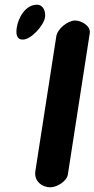

<svg xmlns="http://www.w3.org/2000/svg" viewBox="-20 -794 401 815"><path d="M299 -707C268 -707 224 -672 219 -640L130 -67C124 -26 157 1 194 1C220 1 263 -23 268 -53L361 -653C366 -685 324 -707 299 -707ZM51 -676C48 -654 48 -626 77 -626C113 -626 166 -687 171 -720C175 -744 164 -774 137 -774C87 -774 57 -717 51 -676Z"/></svg>

Font: Asimov Print
Style: Regular
Weight: 500
Designer: Google
Version: Version 2.000980: 2014